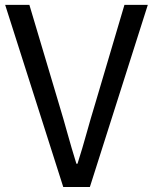

<svg xmlns="http://www.w3.org/2000/svg" viewBox="-20 -753 615 773"><path d="M234.7 0 0.8 -733.4H98.3L216.8 -336.1Q236.3 -271.8 251.8 -215.3Q267.4 -158.9 287.6 -93.8H292Q312.7 -158.9 328.2 -215.3Q343.8 -271.8 363.4 -336.1L481 -733.4H575.1L341.8 0Z"/></svg>

Font: Noto Sans JP
Style: Regular
Weight: 100
Designer: Ryoko NISHIZUKA 西塚涼子 (kana, bopomofo & ideographs); Paul D. Hunt (Latin, Greek & Cyrillic); Sandoll Communications 산돌커뮤니
Foundry: Adobe
Version: Version 2.004;hotconv 1.0.118;makeotfexe 2.5.65603